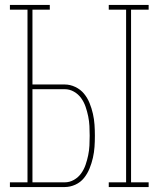

<svg xmlns="http://www.w3.org/2000/svg" viewBox="-20 -755 640 775"><path d="M419 0V-19H489V-716H419V-735H580V-716H509V-19H580V0ZM20 0V-19H91V-716H20V-735H181V-716H111V-414H241Q263 -414 284 -404Q305 -394 319 -377Q333 -360 341.5 -339Q350 -318 355 -296Q360 -274 361.5 -251.5Q363 -229 363 -207Q363 -184 361.5 -162Q360 -140 355 -118Q350 -96 341.5 -75Q333 -54 319 -36.5Q305 -19 284 -9.5Q263 0 241 0ZM241 -19Q261 -19 278.5 -29Q296 -39 307.5 -55Q319 -71 325.5 -90Q332 -109 336 -128.5Q340 -148 341 -167.5Q342 -187 342 -207Q342 -227 341 -246.5Q340 -266 336 -285.5Q332 -305 325.5 -324Q319 -343 307.5 -359Q296 -375 278.5 -385Q261 -395 241 -395H111V-19Z"/></svg>

Font: Iosevka Slab Thin Extended
Style: Regular
Weight: 100
Width: 7
Monospace: yes
Designer: Belleve Invis
Foundry: Belleve Invis
Version: Version 11.1.1; ttfautohint (v1.8.3)